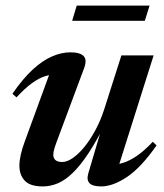

<svg xmlns="http://www.w3.org/2000/svg" viewBox="-20 -656 588 688"><path d="M296.5 -35 351 -219.5 358 -214Q325.5 -150 296.8 -106.5Q268 -63 241.2 -37Q214.5 -11 188 0.5Q161.5 12 133.5 12Q87.5 12 68.5 -8.8Q49.5 -29.5 49.5 -62.5Q49.5 -79.5 54.2 -101Q59 -122.5 68 -147L167.5 -419L189 -388.5Q166.5 -390.5 143.2 -383.5Q120 -376.5 94.5 -358Q69 -339.5 39 -307L24.5 -320Q62 -374.5 97.5 -407Q133 -439.5 166.8 -454Q200.5 -468.5 232 -468.5Q267 -468.5 279.8 -455Q292.5 -441.5 281.5 -412L183.5 -149Q177 -131.5 174 -120.5Q171 -109.5 171 -101.5Q171 -89 179 -82.2Q187 -75.5 203 -75.5Q220 -75.5 240.5 -89.5Q261 -103.5 281.8 -128.8Q302.5 -154 321.2 -188.5Q340 -223 353.5 -264.5L415 -457.5H530.5L398.5 -40L380 -66.5Q399.5 -65.5 422.2 -72.8Q445 -80 471.5 -98.2Q498 -116.5 527.5 -148L541 -135Q485.5 -55.5 435 -21.8Q384.5 12 342.5 12Q312 12 300.8 0.5Q289.5 -11 296.5 -35ZM238.5 -581.5 255 -636H516L499 -581.5Z"/></svg>

Font: Newsreader 36pt SemiBold
Style: Italic
Weight: 600
Italic angle: -17°
Designer: Hugues Gentile
Foundry: Production Type
Version: Version 1.003